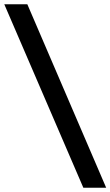

<svg xmlns="http://www.w3.org/2000/svg" viewBox="-57 -776 514 894"><path d="M331 98 -37 -756H70.3L437.3 98Z"/></svg>

Font: Maven Pro
Style: Regular
Weight: 400
Designer: Joe Prince
Foundry: Joe Prince
Version: Version 2.103